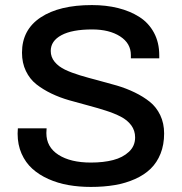

<svg xmlns="http://www.w3.org/2000/svg" viewBox="-20 -718 710 750"><path d="M335 12.2Q288.6 12.2 247.1 4.9Q205.6 -2.4 168.9 -18.8Q132.3 -35.2 106 -59.1Q79.6 -83 64.2 -117.9Q48.8 -152.8 48.8 -195.8Q48.8 -200.2 49.3 -207Q49.8 -213.9 49.8 -216.8H162.1Q162.1 -214.8 161.6 -207.8Q161.1 -200.7 161.1 -198.2Q161.1 -143.6 208.3 -113.3Q255.4 -83 335 -83Q384.3 -83 421.9 -92.8Q459.5 -102.5 483.6 -125Q507.8 -147.5 507.8 -181.2Q507.8 -208 492.7 -228.5Q477.5 -249 451.9 -262.2Q426.3 -275.4 393.3 -285.9Q360.4 -296.4 323.7 -306.2Q287.1 -315.9 250.2 -326.4Q213.4 -336.9 180.4 -352.8Q147.5 -368.7 121.8 -388.9Q96.2 -409.2 81.1 -440.7Q65.9 -472.2 65.9 -512.2Q65.9 -601.6 138.7 -649.9Q211.4 -698.2 338.9 -698.2Q394.5 -698.2 441.4 -686.5Q488.3 -674.8 524.7 -651.6Q561 -628.4 581.5 -590.1Q602.1 -551.8 602.1 -502V-490.2H491.2V-502.9Q491.2 -548.8 449.2 -575.9Q407.2 -603 339.8 -603Q261.7 -603 220 -580.6Q178.2 -558.1 178.2 -519Q178.2 -495.1 193.4 -476.6Q208.5 -458 234.1 -445.8Q259.8 -433.6 293 -423.6Q326.2 -413.6 363 -404.1Q399.9 -394.5 436.5 -383.8Q473.1 -373 506.3 -356.9Q539.6 -340.8 565.2 -320.3Q590.8 -299.8 606 -268.1Q621.1 -236.3 621.1 -196.8Q621.1 -152.8 607.2 -117.9Q593.3 -83 568.4 -58.8Q543.5 -34.7 507.3 -18.6Q471.2 -2.4 428.5 4.9Q385.7 12.2 335 12.2Z"/></svg>

Font: Archivo Medium
Style: Regular
Weight: 500
Designer: Hector Gatti
Foundry: Omnibus-Type
Version: Version 2.001